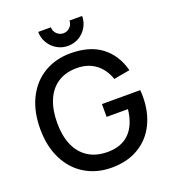

<svg xmlns="http://www.w3.org/2000/svg" viewBox="-165 -1047 1053 1183"><g transform="rotate(-20 361.5 -455.5)"><path d="M223 -926H306Q306 -901 324 -883Q342 -865 367 -865Q392.5 -865 410.2 -883Q428 -901 428 -926H511Q511 -887 491.8 -853.8Q472.5 -820.5 439.5 -801.2Q406.5 -782 367 -782Q328 -782 295 -801.5Q262 -821 242.5 -854Q223 -887 223 -926ZM30 -360Q30 -474.5 72.2 -559.2Q114.5 -644 190.2 -689.2Q266 -734.5 364.5 -734.5Q488.5 -734.5 565.2 -676.8Q642 -619 670.5 -512.5L564.5 -493.5Q542 -560 492 -597.8Q442 -635.5 368.5 -635.5Q294 -635.5 243 -601Q192 -566.5 166.5 -504.2Q141 -442 141 -358.5Q141 -275 167.2 -213.5Q193.5 -152 245.8 -118.2Q298 -84.5 374 -84.5Q464.5 -84.5 516.8 -137.2Q569 -190 580 -290H440V-374H691Q693 -357.5 693 -331.5Q693 -230.5 654.2 -152Q615.5 -73.5 541.2 -29.2Q467 15 364.5 15Q267.5 15 191.8 -30Q116 -75 73 -159.8Q30 -244.5 30 -360Z"/></g></svg>

Font: Manrope KiralyPet SmBd KiralyPet
Style: Regular
Weight: 600
Designer: Mikhail Sharanda
Foundry: Mikhail Sharanda
Version: Version 4.502